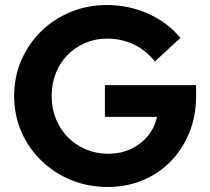

<svg xmlns="http://www.w3.org/2000/svg" viewBox="-20 -731 834 762"><path d="M407.4 11Q329.3 11 262 -16.6Q194.7 -44.3 143.8 -93.8Q92.8 -143.3 64.5 -208.8Q36.1 -274.3 36.1 -350Q36.1 -425.7 64.3 -491.2Q92.6 -556.7 142.8 -606.2Q193 -655.7 260.3 -683.4Q327.6 -711 405 -711Q491.7 -711 568.7 -676.4Q645.7 -641.7 696 -580.3L594.7 -487.2Q559 -531.8 510.2 -554.8Q461.4 -577.8 405 -577.8Q357.9 -577.8 317.8 -560.4Q277.8 -543.1 247.8 -512.5Q217.9 -481.9 201.4 -440.5Q184.9 -399.1 184.9 -350Q184.9 -301.2 201.8 -259.2Q218.6 -217.3 249.3 -186.4Q279.9 -155.5 320.7 -138.2Q361.5 -120.8 409.3 -120.8Q458.8 -120.8 499.2 -139.6Q539.5 -158.5 566.8 -191.7Q594 -225 602.9 -267.2H396.3V-393.2H758.2V-348.6Q758.2 -271.3 731.8 -205.8Q705.4 -140.3 658.4 -91.5Q611.3 -42.7 547.2 -15.9Q483 11 407.4 11Z"/></svg>

Font: Red Hat Display
Style: Regular
Weight: 300
Designer: Pentagram, MCKL
Foundry: Pentagram, MCKL
Version: Version 1.023